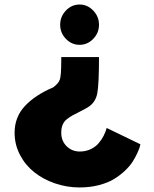

<svg xmlns="http://www.w3.org/2000/svg" viewBox="-20 -805 675 840"><path d="M43.9 -224.1Q43.9 -293 88.9 -341.1Q133.8 -389.2 212.9 -422.9Q237.3 -440.9 242.4 -458.7Q247.6 -476.6 248 -535.6Q248 -539.6 248 -542Q248 -544.4 248 -548.1Q248 -551.8 248 -555.2H413.1Q413.1 -435.5 405.5 -396.2Q397.9 -356.9 366.2 -336.9Q351.6 -327.6 330.8 -317.4Q310.1 -307.1 297.6 -300.3Q285.2 -293.5 272.5 -283.4Q259.8 -273.4 253.9 -259Q248 -244.6 248 -224.1Q248 -188.5 271.5 -165.3Q294.9 -142.1 329.1 -142.1Q354.5 -142.1 375.7 -151.9Q397 -161.6 410.9 -177.7Q424.8 -193.8 433.3 -210.7Q441.9 -227.5 446.8 -245.1L594.2 -173.8Q594.2 -171.4 591.3 -161.6Q588.4 -151.9 580.3 -134.3Q572.3 -116.7 560.1 -97.4Q547.9 -78.1 526.4 -57.9Q504.9 -37.6 478.5 -21.5Q452.1 -5.4 412.8 4.9Q373.5 15.1 328.1 15.1Q272.5 15.1 220.7 -2.7Q168.9 -20.5 129.9 -51.5Q90.8 -82.5 67.4 -127.4Q43.9 -172.4 43.9 -224.1ZM268.3 -635Q243.2 -661.1 243.2 -696.8Q243.2 -732.4 268.3 -758.8Q293.5 -785.2 328.1 -785.2Q362.8 -785.2 387.9 -758.8Q413.1 -732.4 413.1 -696.8Q413.1 -661.1 387.9 -635Q362.8 -608.9 328.1 -608.9Q293.5 -608.9 268.3 -635Z"/></svg>

Font: Hussar Preview
Style: Bold
Weight: 700
Foundry: Cannot Into Space Fonts, PlusOne Fonts
Version: Version 2.29RC2 "Millennial"